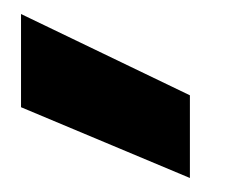

<svg xmlns="http://www.w3.org/2000/svg" viewBox="-20 -850 331 274"><path d="M251 -714V-596L10 -697V-830Z"/></svg>

Font: IBM-Poppins
Style: Poppins-Bold
Weight: 700
Designer: Mike Abbink, Paul van der Laan, Pieter van Rosmalen, Ben Mitchell, Mark Frömberg
Foundry: Bold Monday
Version: Version 1.1